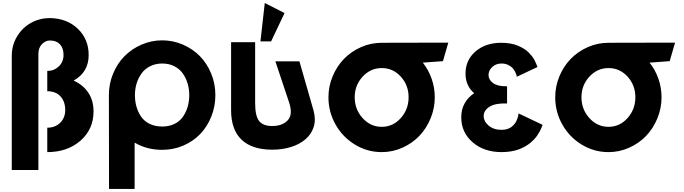

<svg xmlns="http://www.w3.org/2000/svg" viewBox="-20 -995 4543 1275"><path d="M58.1 133.8V-622.1Q58.1 -694.8 93.5 -753.4Q128.9 -812 186.5 -843.5Q244.1 -875 311 -875Q425.3 -873 497.1 -803.7Q568.8 -734.4 568.8 -629.9Q568.8 -515.6 469.2 -460Q531.7 -431.2 566.4 -379.6Q601.1 -328.1 601.1 -254.9Q601.1 -136.7 514.4 -60.8Q427.7 15.1 293.9 15.1V-147Q346.2 -147 379.6 -179.7Q413.1 -212.4 413.1 -264.2Q413.1 -320.8 381.6 -355Q350.1 -389.2 293.9 -389.2V-523.9Q338.4 -523.9 370.1 -553.7Q401.9 -583.5 401.9 -629.9Q401.9 -675.3 378.2 -700.7Q354.5 -726.1 311 -726.1Q282.2 -726.1 258.5 -701.9Q234.9 -677.7 234.9 -636.2V133.8Z M703.1 -363.8Q703.1 -439 731.4 -506.8Q759.8 -574.7 807.6 -622.8Q855.5 -670.9 920.7 -699Q985.8 -727.1 1057.1 -727.1Q1128.9 -727.1 1194.1 -699Q1259.3 -670.9 1306.9 -622.6Q1354.5 -574.2 1382.3 -506.8Q1410.2 -439.5 1410.2 -363.8Q1410.2 -288.1 1383.1 -220.7Q1356 -153.3 1309.3 -104.7Q1262.7 -56.2 1197 -28.1Q1131.3 0 1057.1 0Q954.6 0 874 -47.9V259.8H704.1Q703.1 -359.9 703.1 -363.8ZM876 -363.8Q876 -322.8 886.2 -286.6Q896.5 -250.5 917.2 -220.2Q938 -189.9 973.9 -172.4Q1009.8 -154.8 1057.1 -154.8Q1103.5 -154.8 1138.9 -172.4Q1174.3 -189.9 1195.1 -220Q1215.8 -250 1226.3 -286.4Q1236.8 -322.8 1236.8 -363.8Q1236.8 -404.3 1225.8 -440.9Q1214.8 -477.5 1193.6 -507.6Q1172.4 -537.6 1137.2 -555.4Q1102.1 -573.2 1057.1 -573.2Q1012.7 -573.2 977.3 -555.4Q941.9 -537.6 920.2 -507.6Q898.4 -477.5 887.2 -440.9Q876 -404.3 876 -363.8Z M1709.5 -720.2 1738.3 -975.1 1869.6 -908.2 1780.3 -720.2ZM1514.6 -263.2V-714.8H1674.3V-310.1Q1674.3 -224.6 1700.7 -191.4Q1727.1 -158.2 1787.6 -158.2Q1818.4 -158.2 1843.5 -166.5Q1868.7 -174.8 1887.7 -193.1Q1906.7 -211.4 1910.4 -240.2Q1914.1 -269 1901.4 -310.1L1808.6 -587.9H1968.3L2061.5 -263.2Q2078.6 -201.7 2063.5 -153.1Q2048.3 -104.5 2009 -70.6Q1969.7 -36.6 1912.4 -18.8Q1855 -1 1787.6 -1Q1653.8 -1 1584.2 -67.4Q1514.6 -133.8 1514.6 -263.2Z M2161.1 -349.1Q2161.1 -421.9 2189 -488.5Q2216.8 -555.2 2264.2 -604Q2311.5 -652.8 2377.2 -681.9Q2442.9 -710.9 2515.1 -710.9L2957 -711.9L2921.4 -588.9L2789.1 -579.1L2786.1 -581.1Q2824.7 -533.2 2845.9 -473.4Q2867.2 -413.6 2867.2 -349.1Q2867.2 -276.4 2839.6 -209.2Q2812 -142.1 2765.1 -93Q2718.3 -43.9 2652.8 -14.4Q2587.4 15.1 2515.1 15.1Q2418.9 15.1 2337.2 -34.7Q2255.4 -84.5 2208.3 -168.2Q2161.1 -252 2161.1 -349.1ZM2335.4 -349.1Q2335.4 -269 2387.9 -210.9Q2440.4 -152.8 2515.1 -152.8Q2589.4 -152.8 2641.4 -210.9Q2693.4 -269 2693.4 -349.1Q2693.4 -429.2 2641.6 -486.1Q2589.8 -543 2515.1 -543Q2440.4 -543 2387.9 -485.8Q2335.4 -428.7 2335.4 -349.1Z M3043 -216.8Q3043 -268.6 3065.9 -309.3Q3088.9 -350.1 3128.9 -376Q3071.3 -425.8 3071.3 -505.9Q3071.3 -596.2 3137.9 -653.6Q3204.6 -710.9 3308.1 -710.9Q3340.8 -710.9 3369.6 -705.8Q3398.4 -700.7 3419.9 -691.4Q3441.4 -682.1 3459.7 -670.9Q3478 -659.7 3491 -646.2Q3503.9 -632.8 3513.7 -620.4Q3523.4 -607.9 3529.8 -595Q3536.1 -582 3540 -573.2Q3543.9 -564.5 3546.4 -557.4Q3548.8 -550.3 3548.8 -549.8L3411.1 -484.9V-491.2Q3409.7 -496.6 3408.2 -501.7Q3406.7 -506.8 3398.9 -521.5Q3391.1 -536.1 3381.1 -546.1Q3371.1 -556.2 3352.3 -564.7Q3333.5 -573.2 3310.1 -573.2Q3273.4 -573.2 3248.8 -550Q3224.1 -526.9 3224.1 -497.1Q3224.1 -466.3 3253.2 -444.1Q3282.2 -421.9 3342.3 -421.9H3347.2V-308.1H3342.3Q3267.1 -310.1 3229.5 -285.4Q3191.9 -260.7 3191.9 -225.1Q3191.9 -189 3224.9 -160.9Q3257.8 -132.8 3311 -132.8Q3332 -132.8 3349.4 -138.4Q3366.7 -144 3377.9 -153.1Q3389.2 -162.1 3397.9 -173.3Q3406.7 -184.6 3411.1 -195.6Q3415.5 -206.5 3418.5 -215.6Q3421.4 -224.6 3421.9 -230.5L3422.9 -235.8V-242.2L3583 -166Q3583 -165.5 3580.6 -158.9Q3578.1 -152.3 3574.7 -144Q3571.3 -135.7 3564.7 -123.5Q3558.1 -111.3 3550 -98.9Q3542 -86.4 3529.3 -72.5Q3516.6 -58.6 3502 -46.4Q3487.3 -34.2 3467.3 -22.7Q3447.3 -11.2 3424.6 -2.9Q3401.9 5.4 3372.6 10.3Q3343.3 15.1 3311 15.1Q3194.3 15.1 3118.7 -50Q3043 -115.2 3043 -216.8Z M3667 -349.1Q3667 -421.9 3694.8 -488.5Q3722.7 -555.2 3770 -604Q3817.4 -652.8 3883.1 -681.9Q3948.7 -710.9 4021 -710.9L4462.9 -711.9L4427.2 -588.9L4294.9 -579.1L4292 -581.1Q4330.6 -533.2 4351.8 -473.4Q4373 -413.6 4373 -349.1Q4373 -276.4 4345.5 -209.2Q4317.9 -142.1 4271 -93Q4224.1 -43.9 4158.7 -14.4Q4093.3 15.1 4021 15.1Q3924.8 15.1 3843 -34.7Q3761.2 -84.5 3714.1 -168.2Q3667 -252 3667 -349.1ZM3841.3 -349.1Q3841.3 -269 3893.8 -210.9Q3946.3 -152.8 4021 -152.8Q4095.2 -152.8 4147.2 -210.9Q4199.2 -269 4199.2 -349.1Q4199.2 -429.2 4147.5 -486.1Q4095.7 -543 4021 -543Q3946.3 -543 3893.8 -485.8Q3841.3 -428.7 3841.3 -349.1Z"/></svg>

Font: Hussar Preview
Style: Bold
Weight: 700
Foundry: Cannot Into Space Fonts, PlusOne Fonts
Version: Version 2.29RC2 "Millennial"